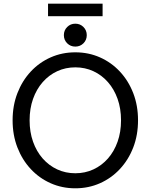

<svg xmlns="http://www.w3.org/2000/svg" viewBox="-20 -1018 822 1048"><path d="M141.6 -361.3Q141.6 -425.3 160.4 -478.3Q179.2 -531.2 213.1 -569.8Q247.1 -608.4 292.5 -629.4Q337.9 -650.4 391.1 -650.4Q444.3 -650.4 489.7 -629.4Q535.2 -608.4 569.1 -569.8Q603 -531.2 621.8 -478.3Q640.6 -425.3 640.6 -361.3Q640.6 -297.4 621.8 -244.4Q603 -191.4 569.1 -152.8Q535.2 -114.3 489.7 -93.3Q444.3 -72.3 391.1 -72.3Q337.9 -72.3 292.5 -93.3Q247.1 -114.3 213.1 -152.8Q179.2 -191.4 160.4 -244.4Q141.6 -297.4 141.6 -361.3ZM48.8 -361.3Q48.8 -280.8 75 -213.1Q101.1 -145.5 147.7 -95.5Q194.3 -45.4 256.6 -17.8Q318.8 9.8 391.1 9.8Q463.4 9.8 525.6 -17.8Q587.9 -45.4 634.5 -95.5Q681.2 -145.5 707.3 -213.1Q733.4 -280.8 733.4 -361.3Q733.4 -441.9 707.3 -509.5Q681.2 -577.1 634.5 -627.2Q587.9 -677.2 525.6 -704.8Q463.4 -732.4 391.1 -732.4Q318.8 -732.4 256.6 -704.8Q194.3 -677.2 147.7 -627.2Q101.1 -577.1 75 -509.5Q48.8 -441.9 48.8 -361.3ZM328.6 -826.2Q328.6 -799.8 346.7 -781.7Q364.7 -763.7 391.1 -763.7Q417.5 -763.7 435.5 -781.7Q453.6 -799.8 453.6 -826.2Q453.6 -852.5 435.5 -870.6Q417.5 -888.7 391.1 -888.7Q364.7 -888.7 346.7 -870.6Q328.6 -852.5 328.6 -826.2ZM242.2 -929.7H540V-998H242.2Z"/></svg>

Font: Giphurs SC
Style: Regular
Weight: 400
Version: Version 0.920